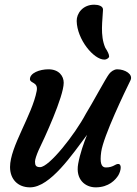

<svg xmlns="http://www.w3.org/2000/svg" viewBox="-20 -805 593 830"><path d="M23.4 -83C23.4 -30.8 56.6 4.9 109.9 4.9C197.3 4.9 293.5 -138.7 356.4 -222.2C342.3 -187.5 325.7 -140.1 317.9 -96.7C305.7 -28.3 349.1 4.9 393.6 4.9C450.7 4.9 480 -28.3 491.7 -47.4C503.4 -67.9 507.3 -96.2 490.7 -96.2C478 -96.2 469.7 -81.1 437.5 -81.1C417.5 -81.1 411.1 -101.6 417.5 -148.4C426.8 -215.8 521 -411.1 543.9 -457.5C557.1 -483.9 520.5 -505.4 486.8 -505.4C473.1 -505.4 459.5 -495.6 451.7 -485.4C437.5 -467.3 377.4 -355 351.1 -313C303.2 -222.7 192.4 -82.5 153.3 -82.5C135.7 -82.5 131.3 -89.8 131.3 -106.4C131.3 -115.7 138.2 -135.7 146.5 -154.8C170.4 -203.6 255.4 -387.2 255.4 -447.3C255.4 -476.1 234.9 -505.4 189.5 -505.4C150.9 -505.4 109.4 -489.3 109.4 -462.9C109.4 -443.8 146 -451.7 138.7 -412.1C118.7 -306.6 23.4 -171.4 23.4 -83ZM431.2 -547.4C442.4 -547.4 451.7 -555.7 451.7 -560.5C451.7 -569.8 446.3 -581.1 435.1 -598.6C411.6 -652.8 423.8 -717.8 425.3 -763.2C425.8 -778.8 405.3 -784.7 387.2 -784.7C338.4 -784.7 311 -747.6 311.5 -714.4C313 -634.3 385.3 -546.9 431.2 -547.4Z"/></svg>

Font: Courgette
Style: Regular
Weight: 400
Designer: Karolina Lach
Foundry: Karolina Lach
Version: Version 1.002